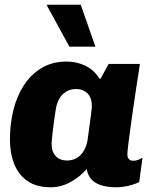

<svg xmlns="http://www.w3.org/2000/svg" viewBox="-20 -781 662 811"><path d="M194 10Q134 10 96 -16.5Q58 -43 40 -88.5Q22 -134 22 -192Q22 -257 36.5 -316Q51 -375 81 -421Q111 -467 156 -494Q201 -521 262 -521Q305 -521 342 -502.5Q379 -484 400 -449H405L439 -511H571Q564 -463 556 -413Q548 -363 541.5 -316Q535 -269 529.5 -229.5Q524 -190 521 -164Q518 -138 518 -128Q518 -117 524 -109.5Q530 -102 543 -102Q554 -102 564 -106Q574 -110 582 -115L568 -12Q548 -2 521.5 4Q495 10 470 10Q440 10 414 3.5Q388 -3 370 -19.5Q352 -36 346 -67Q318 -34 278 -12Q238 10 194 10ZM262 -103Q287 -103 305 -114Q323 -125 334.5 -145Q346 -165 350 -190Q360 -263 364 -294Q368 -325 368 -333Q368 -368 349.5 -386.5Q331 -405 301 -405Q278 -405 259.5 -394Q241 -383 230 -363Q219 -343 215 -316Q206 -255 202 -220Q198 -185 198 -173Q198 -140 215.5 -121.5Q233 -103 262 -103ZM273 -584 178 -758 180 -761H321L383 -584Z"/></svg>

Font: Chivo Medium ExtraBold
Style: Italic
Weight: 800
Italic angle: -8.05°
Version: Version 2.002